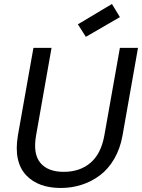

<svg xmlns="http://www.w3.org/2000/svg" viewBox="-20 -937 715 964"><path d="M69.8 -256.8 147.9 -696.8H238.8L161.1 -256.8Q145 -164.6 182.6 -119.4Q220.2 -74.2 299.8 -74.2Q380.9 -74.2 434.1 -119.4Q487.3 -164.6 503.9 -256.8L582 -696.8H672.9L595.2 -256.8Q583.5 -190.9 553.7 -139.6Q523.9 -88.4 481.9 -56.9Q439.9 -25.4 390.1 -9.3Q340.3 6.8 285.2 6.8Q230 6.8 186.3 -8.8Q142.6 -24.4 111.6 -56.9Q80.6 -89.4 69.6 -139.2Q58.6 -189 69.8 -256.8ZM542 -917 582 -851.1 411.1 -752 371.1 -814.9Z"/></svg>

Font: SVN-Poppins
Style: Italic
Weight: 400
Italic angle: -10°
Designer: Ninad Kale (Devanagari), Jonny Pinhorn (Latin)
Foundry: Indian Type Foundry
Version: Version 3.002 2017